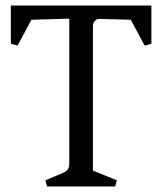

<svg xmlns="http://www.w3.org/2000/svg" viewBox="-20 -670 583 690"><path d="M524 -650V-513L500 -506L450 -599L341 -602Q328 -603 321 -595Q314 -587 314 -576V-57L400 -22L394 0H149L143 -22L198 -45Q216 -52 222.5 -60Q229 -68 229 -83V-603L93 -599L43 -506L19 -513V-650Z"/></svg>

Font: Fenix
Style: Regular
Weight: 400
Designer: Fernando Diaz
Foundry: Fernando Diaz
Version: 004.301